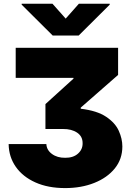

<svg xmlns="http://www.w3.org/2000/svg" viewBox="-20 -797 691 1009"><path d="M25.4 -40H223.6Q225.1 -8.3 253.2 12.2Q281.2 32.7 322.3 32.2Q364.7 32.7 389.6 10.5Q414.6 -11.7 414.1 -43.9Q414.6 -80.1 385.3 -99.9Q356 -119.6 310.5 -119.1H218.8V-250L366.2 -383.8V-387.7H62.5V-545.9H600.6V-403.3L404.3 -231.4V-225.6Q490.2 -215.3 537.8 -183.3Q585.4 -151.4 604.2 -109.6Q623 -67.9 623 -27.3Q623 39.1 583.3 88.1Q543.5 137.2 475.3 164.3Q407.2 191.4 322.3 191.4Q232.4 191.4 166 161.6Q99.6 131.8 63 79.6Q26.4 27.3 25.4 -40ZM255.9 -777.3 325.2 -699.2 394.5 -777.3H556.6V-772.5L393.6 -610.4H256.8L93.8 -772.5V-777.3Z"/></svg>

Font: Inter Tight Black
Style: Regular
Weight: 900
Designer: Rasmus Andersson
Foundry: rsms
Version: Version 3.004; ttfautohint (v1.8.4.7-5d5b)